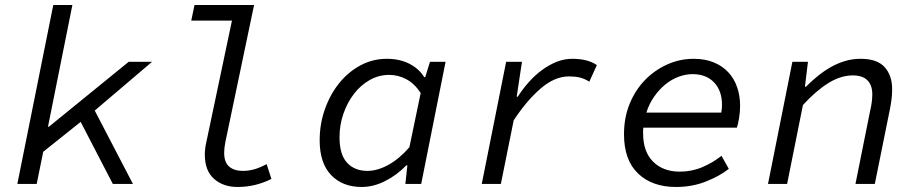

<svg xmlns="http://www.w3.org/2000/svg" viewBox="-20 -732 3640 764"><path d="M49 0 192 -712H268L171 -228H175L492 -486H585L357 -292L509 0H429L301 -247L152 -128L126 0Z M925 12Q868 12 831.5 -20.5Q795 -53 795 -117Q795 -142 802 -171L903 -650H741L754 -712H991L877 -168Q872 -143 872 -124Q872 -86 892 -69Q912 -52 946 -52Q970 -52 992.5 -58.5Q1015 -65 1041 -79L1060 -20Q1028 -4 994.5 4Q961 12 925 12Z M1419 12Q1343 12 1297.5 -35.5Q1252 -83 1252 -174Q1252 -239 1273 -298Q1294 -357 1330 -401.5Q1366 -446 1414.5 -472Q1463 -498 1519 -498Q1571 -498 1609.5 -478Q1648 -458 1668 -425H1672L1691 -486H1753L1656 0H1593L1601 -74H1597Q1559 -35 1512.5 -11.5Q1466 12 1419 12ZM1442 -52Q1482 -52 1525.5 -76Q1569 -100 1609 -146L1654 -362Q1629 -400 1596.5 -417Q1564 -434 1529 -434Q1487 -434 1451 -413.5Q1415 -393 1388.5 -358.5Q1362 -324 1346.5 -279.5Q1331 -235 1331 -186Q1331 -117 1361 -84.5Q1391 -52 1442 -52Z M1897 0 1994 -486H2057L2036 -347H2040Q2060 -378 2084.5 -405.5Q2109 -433 2137 -453.5Q2165 -474 2195 -486Q2225 -498 2257 -498Q2319 -498 2355 -473L2325 -407Q2306 -419 2287 -423.5Q2268 -428 2244 -428Q2187 -428 2131 -379.5Q2075 -331 2024 -253L1973 0Z M2670 12Q2575 12 2519 -41.5Q2463 -95 2463 -198Q2463 -264 2485.5 -319Q2508 -374 2546.5 -413.5Q2585 -453 2635 -475.5Q2685 -498 2740 -498Q2785 -498 2819.5 -484Q2854 -470 2877.5 -445Q2901 -420 2913 -385.5Q2925 -351 2925 -311Q2925 -285 2920.5 -259.5Q2916 -234 2912 -224H2540Q2539 -219 2539 -213.5Q2539 -208 2539 -202Q2539 -128 2579 -88.5Q2619 -49 2685 -49Q2733 -49 2775 -67Q2817 -85 2851 -112L2880 -60Q2843 -31 2788.5 -9.5Q2734 12 2670 12ZM2736 -437Q2708 -437 2680 -426.5Q2652 -416 2627.5 -396Q2603 -376 2583 -347.5Q2563 -319 2552 -284H2850Q2853 -299 2853 -314Q2853 -371 2821.5 -404Q2790 -437 2736 -437Z M3036 0 3133 -486H3195L3183 -387H3187Q3209 -409 3233.5 -429Q3258 -449 3285 -464.5Q3312 -480 3342 -489Q3372 -498 3405 -498Q3470 -498 3500 -465Q3530 -432 3530 -377Q3530 -356 3527.5 -336.5Q3525 -317 3521 -297L3461 0H3384L3442 -289Q3451 -326 3451 -357Q3451 -393 3431.5 -412.5Q3412 -432 3374 -432Q3325 -432 3275.5 -401Q3226 -370 3175 -314L3112 0Z"/></svg>

Font: Source Code Pro
Style: Italic
Weight: 400
Italic angle: -11°
Monospace: yes
Designer: Paul D. Hunt, Teo Tuominen
Foundry: Adobe Systems Incorporated
Version: Version 1.050;PS 1.000;hotconv 16.6.51;makeotf.lib2.5.65220